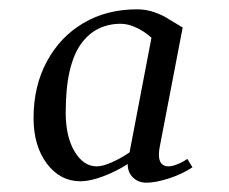

<svg xmlns="http://www.w3.org/2000/svg" viewBox="-20 -735 492 412"><path d="M294 -343Q277 -343 265.5 -354Q254 -365 254 -383Q229 -367 201 -356.5Q173 -346 153 -346Q109 -346 80.5 -384Q52 -422 52 -482Q52 -550 80.5 -603Q109 -656 159 -685.5Q209 -715 274 -715Q294 -715 312 -708.5Q330 -702 342 -694L372 -676L323 -421Q321 -412 321 -403Q321 -378 342 -378Q349 -378 360.5 -382.5Q372 -387 382 -394L393 -376Q370 -361 342 -352Q314 -343 294 -343ZM188 -378Q200 -378 219.5 -386.5Q239 -395 258 -408L305 -654Q291 -667 273 -675.5Q255 -684 239 -684Q213 -684 191.5 -673.5Q170 -663 154 -641Q138 -619 129.5 -582.5Q121 -546 121 -493Q121 -442 140 -410Q159 -378 188 -378Z"/></svg>

Font: Wittgenstein
Style: Italic
Weight: 400
Italic angle: -11°
Designer: Jörg Drees
Foundry: Jörg Drees
Version: Version 1.500